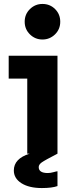

<svg xmlns="http://www.w3.org/2000/svg" viewBox="-20 -778 355 972"><path d="M271 164Q243 174 192 174Q127 174 88.5 149.5Q50 125 50 85Q50 25 130 0H118V-380H24V-496H271V0Q207 33 191.5 44Q176 55 176 68Q176 98 222 98Q235 98 251 93.5Q267 89 271 89ZM195 -758Q233 -758 259 -732Q285 -706 285 -668Q285 -630 258.5 -604Q232 -578 195 -578Q158 -578 131.5 -604Q105 -630 105 -668Q105 -706 131.5 -732Q158 -758 195 -758Z"/></svg>

Font: Atkinson Hyperlegible Pro
Style: Bold
Weight: 700
Designer: Elliott Scott, Megan Eiswerth, Linus Boman, Theodore Petrosky, Jacob Perez
Foundry: Braille Institute
Version: Version 1.5.1